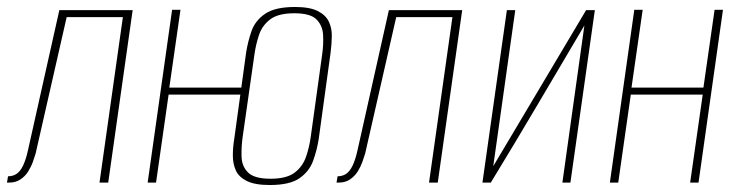

<svg xmlns="http://www.w3.org/2000/svg" viewBox="-35 -523 2105 550"><path d="M-15 0 -12 -18Q2 -18 12.5 -25Q23 -32 31 -48.5Q39 -65 45 -92L135 -494H345L275 0H250L317 -474H156L67 -83Q64 -73 59 -59Q54 -45 45.5 -31.5Q37 -18 23.5 -9Q10 0 -8 0Z M738 7Q695 7 672 -4.5Q649 -16 640.5 -35Q632 -54 632 -77.5Q632 -101 636 -125L670 -372Q675 -404 685.5 -434Q696 -464 724.5 -483.5Q753 -503 810 -503Q852 -503 875 -491.5Q898 -480 907 -461Q916 -442 915.5 -419Q915 -396 912 -372L878 -125Q873 -93 862 -62.5Q851 -32 823 -12.5Q795 7 738 7ZM388 0 458 -495H482L450 -272H658L656 -252H448L412 0ZM740 -11Q786 -11 809 -28.5Q832 -46 841.5 -73.5Q851 -101 855 -130L888 -368Q892 -396 890.5 -423Q889 -450 871.5 -467.5Q854 -485 808 -485Q762 -485 739 -467.5Q716 -450 707 -423Q698 -396 694 -368L660 -130Q656 -101 657 -73.5Q658 -46 676 -28.5Q694 -11 740 -11Z M929 0 932 -18Q946 -18 956.5 -25Q967 -32 975 -48.5Q983 -65 989 -92L1079 -494H1289L1219 0H1194L1261 -474H1100L1011 -83Q1008 -73 1003 -59Q998 -45 989.5 -31.5Q981 -18 967.5 -9Q954 0 936 0Z M1347 0 1417 -494H1441L1378 -47L1644 -494H1669L1599 0H1576L1639 -450Q1572 -337 1506 -225Q1440 -113 1371 0Z M1712 0 1782 -495H1806L1774 -272H1980L2012 -495H2036L1966 0H1942L1978 -252H1772L1736 0Z"/></svg>

Font: Alumni Sans SC Thin
Style: Italic
Weight: 100
Italic angle: -8°
Designer: Robert E. Leuschke
Foundry: Robert E. Leuschke
Version: Version 1.016